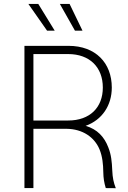

<svg xmlns="http://www.w3.org/2000/svg" viewBox="-20 -962 654 982"><path d="M105 0H150.9V-303.2H320.8C402.8 -302.2 463.4 -260.3 489.3 -197.3C503.9 -161.6 507.8 -121.6 508.3 -82C508.8 -50.3 512.7 -27.3 521 0L572.3 0.5C561 -27.8 555.7 -53.7 554.2 -89.8C552.2 -135.7 548.8 -170.9 534.2 -207.5C513.7 -261.7 478 -300.8 418 -318.4C502.4 -348.6 551.8 -422.9 551.8 -514.2C551.8 -640.6 468.3 -727.5 330.6 -727.5H105ZM363.3 -805.2H401.9L335.9 -941.9H286.1ZM220.7 -805.2H259.8L175.8 -941.9H125ZM150.9 -345.7V-685.5H328.6C439.5 -685.5 505.9 -617.2 505.9 -514.2C505.9 -412.1 439.5 -345.7 329.1 -345.7Z"/></svg>

Font: Raveo ExtraLight
Style: Regular
Weight: 200
Designer: Jakub Foglar, Rasmus Andersson (Inter)
Foundry: Jakubfoglar.com
Version: Version 1.100;Glyphs 3.2.3 (3260)